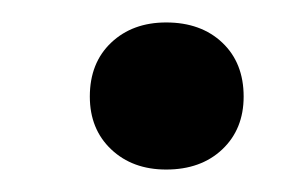

<svg xmlns="http://www.w3.org/2000/svg" viewBox="-20 -393 270 171"><path d="M60 -307Q60 -337 79 -355Q98 -373 128 -373Q159 -373 178 -355Q197 -337 197 -307Q197 -278 178 -260Q159 -242 128 -242Q98 -242 79 -260Q60 -278 60 -307Z"/></svg>

Font: PTSerif
Style: Italic
Weight: 400
Italic angle: -12°
Designer: A.Korolkova, O.Umpeleva, V.Yefimov
Foundry: ParaType Ltd
Version: Version 1.000W OFL; ttfautohint (v1.2) -l 8 -r 50 -G 200 -x 